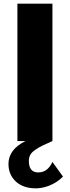

<svg xmlns="http://www.w3.org/2000/svg" viewBox="-20 -770 380 1048"><path d="M266.2 113.8 323.8 193.8Q292.5 226.2 247.5 243.8Q202.5 261.2 158.8 257.5Q96.2 252.5 61.2 215.6Q26.2 178.8 26.2 125Q26.2 46.2 118.8 0H75V-750H266.2V0Q227.5 17.5 211.2 25Q195 32.5 173.8 46.9Q152.5 61.2 145 75.6Q137.5 90 137.5 108.8Q137.5 171.2 188.8 171.2Q240 171.2 266.2 113.8Z"/></svg>

Font: Now Black
Style: Regular
Weight: 900
Designer: Alfredo Marco Pradil
Foundry: Alfredo Marco Pradil
Version: Version 1.002;PS 001.002;hotconv 1.0.88;makeotf.lib2.5.64775